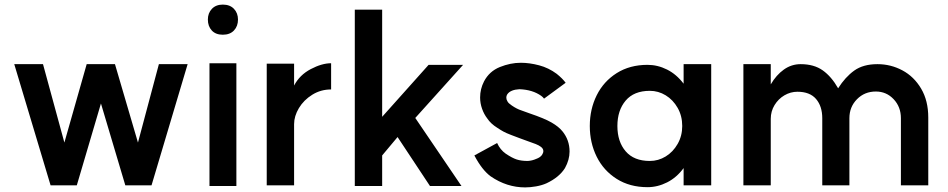

<svg xmlns="http://www.w3.org/2000/svg" viewBox="-20 -796 4122 835"><path d="M639 10H525L419 -346L314 10H200L42 -517H167L260 -176L357 -517H480L580 -176L671 -517H796Z M1008 -521V13H891V-521ZM949 -776Q980 -776 997.5 -757.5Q1015 -739 1015 -711Q1015 -682 997.5 -663.5Q980 -645 949 -645Q918 -645 901 -663.5Q884 -682 884 -711Q884 -739 901.5 -757.5Q919 -776 949 -776Z M1420 -521V-407Q1375 -407 1338 -384Q1301 -361 1280 -326Q1259 -291 1259 -256V10H1140V-519H1259V-424Q1283 -470 1331.5 -495.5Q1380 -521 1420 -521Z M1642 -288 1844 -514H1994L1786 -283L1987 13H1850L1709 -200L1642 -120V13H1523V-754H1642Z M2114 -29Q2076 -57 2043 -120L2142 -174Q2155 -145 2179 -128Q2207 -109 2227 -102.5Q2247 -96 2275 -96Q2294 -97 2312 -105Q2329 -111 2337 -122Q2343 -131 2343 -139Q2343 -149 2333 -157Q2324 -164 2310 -169.5Q2296 -175 2270 -184L2240 -195L2203 -209Q2182 -217 2170 -223.5Q2158 -230 2143 -240Q2114 -258 2099 -281Q2085 -299 2076.5 -323Q2068 -347 2068 -372Q2068 -409 2085 -442Q2108 -486 2154 -504.5Q2200 -523 2245 -523Q2283 -523 2324.5 -512Q2366 -501 2401 -475Q2427 -454 2440 -436L2346 -367Q2342 -373 2334 -379Q2296 -406 2239 -408Q2201 -406 2187 -387Q2182 -380 2182 -371Q2182 -363 2187 -355Q2191 -347 2206 -337Q2228 -322 2247 -316L2283 -303Q2348 -281 2379 -263Q2410 -245 2426 -225Q2457 -187 2457 -137Q2457 -101 2437 -65Q2412 -25 2357 1Q2337 10 2311.5 14.5Q2286 19 2264 19Q2184 19 2114 -29Z M2947 -248Q2947 -292 2927 -327Q2907 -362 2875 -381.5Q2843 -401 2806 -401Q2737 -401 2701 -358.5Q2665 -316 2665 -248Q2665 -180 2701 -138Q2737 -96 2806 -96Q2843 -96 2875 -115.5Q2907 -135 2927 -170Q2947 -205 2947 -248ZM2796 -514Q2840 -514 2881 -493.5Q2922 -473 2953 -432V-517H3073V10H2953V-65Q2923 -24 2881.5 -3Q2840 18 2796 18Q2719 18 2662 -18Q2605 -54 2575 -114.5Q2545 -175 2545 -248Q2545 -321 2575 -381.5Q2605 -442 2662 -478Q2719 -514 2796 -514Z M3789 -398Q3740 -398 3707 -364.5Q3674 -331 3674 -282V10H3556V-282Q3556 -334 3529 -365.5Q3502 -397 3448 -397Q3418 -397 3391.5 -381.5Q3365 -366 3348.5 -339Q3332 -312 3332 -279V10H3213V-517H3332V-429Q3356 -470 3389 -493.5Q3422 -517 3462 -517Q3520 -517 3558 -490Q3596 -463 3625 -412Q3656 -461 3695 -489Q3734 -517 3796 -517Q3854 -517 3904.5 -490Q3955 -463 3986 -410.5Q4017 -358 4017 -285V10H3898V-282Q3898 -331 3866.5 -364.5Q3835 -398 3789 -398Z"/></svg>

Font: SUIT
Style: Bold
Weight: 700
Designer: Sunn Youn; Korean Glyphs from Source Han Sans (Sandoll Communications; Soo-young Jang, Joo-yeon Kang)
Foundry: Sunn
Version: Version 1.150